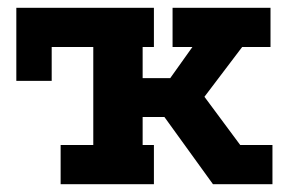

<svg xmlns="http://www.w3.org/2000/svg" viewBox="-20 -474 760 494"><path d="M22 -266V-454H211L176 -353H113V-266ZM136 -454H376V-353H347V-273H418L475 -353H424V-454H676V-353H603L506 -225L598 -101H681V0H528L403 -173H347V-101H376V0H136V-101H220V-353H136Z"/></svg>

Font: Podkova ExtraBold
Style: Regular
Weight: 800
Designer: Ilya Yudin
Foundry: Cyreal (www.cyreal.org)
Version: Version 2.103